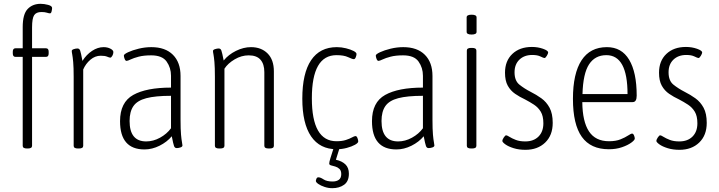

<svg xmlns="http://www.w3.org/2000/svg" viewBox="-20 -776 3766 1006"><path d="M121 2Q99 2 99 -12V-478H61Q47 -478 47 -496V-505Q47 -523 61 -523H99V-634Q99 -702 125 -729Q151 -756 193 -756Q211 -756 232 -750.5Q253 -745 253 -734Q253 -728 250.5 -717Q248 -706 242 -706Q236 -706 225.5 -709.5Q215 -713 197 -713Q170 -713 159 -696.5Q148 -680 148 -632V-523H221Q235 -523 235 -505V-496Q235 -478 221 -478H148V-12Q148 2 126 2Z M388 2Q366 2 366 -12V-373Q366 -424 363.5 -451Q361 -478 358.5 -490.5Q356 -503 356 -509Q356 -515 366.5 -518.5Q377 -522 386 -522Q396 -522 400 -511Q404 -500 412 -457Q433 -490 462.5 -509.5Q492 -529 523 -529Q543 -529 558.5 -521Q574 -513 574 -503Q574 -493 568.5 -483.5Q563 -474 558 -474Q553 -474 541.5 -479Q530 -484 508 -484Q478 -484 453.5 -463Q429 -442 416 -412V-12Q416 2 394 2Z M737 7Q609 7 609 -141Q609 -240 678 -278.5Q747 -317 876 -317V-379Q876 -421 853 -453.5Q830 -486 772 -486Q733 -486 706.5 -479Q680 -472 664.5 -464.5Q649 -457 643 -457Q637 -457 633 -467.5Q629 -478 629 -485Q629 -492 651.5 -502.5Q674 -513 707 -521Q740 -529 773 -529Q846 -529 886 -489Q926 -449 926 -378V-149Q926 -98 928.5 -70.5Q931 -43 933.5 -31Q936 -19 936 -14Q936 -7 925.5 -3.5Q915 0 906 0Q896 0 892 -10.5Q888 -21 880 -62Q855 -32 816 -12.5Q777 7 737 7ZM746 -35Q783 -35 818.5 -54.5Q854 -74 876 -104V-274Q794 -274 746.5 -261.5Q699 -249 679 -220Q659 -191 659 -142Q659 -35 746 -35Z M1128 2Q1106 2 1106 -12V-373Q1106 -424 1103.5 -451Q1101 -478 1098.5 -490.5Q1096 -503 1096 -509Q1096 -515 1106.5 -518.5Q1117 -522 1126 -522Q1136 -522 1140 -511Q1144 -500 1152 -459Q1177 -490 1216.5 -509.5Q1256 -529 1295 -529Q1349 -529 1382 -496Q1415 -463 1415 -402V-12Q1415 2 1393 2H1387Q1365 2 1365 -12V-398Q1365 -440 1345 -463Q1325 -486 1283 -486Q1245 -486 1209.5 -465Q1174 -444 1156 -416V-12Q1156 2 1134 2Z M1744 6Q1656 6 1610 -61.5Q1564 -129 1564 -259Q1564 -392 1610 -460.5Q1656 -529 1745 -529Q1769 -529 1793 -523Q1817 -517 1832.5 -509Q1848 -501 1848 -493Q1848 -486 1844 -476Q1840 -466 1834 -466Q1826 -466 1804 -476.5Q1782 -487 1743 -487Q1614 -487 1614 -261Q1614 -36 1743 -36Q1772 -36 1792 -42.5Q1812 -49 1824.5 -56Q1837 -63 1843 -63Q1849 -63 1853 -52.5Q1857 -42 1857 -35Q1857 -27 1840 -17.5Q1823 -8 1797 -1Q1771 6 1744 6ZM1721 210Q1701 210 1681 203.5Q1661 197 1648 188Q1635 179 1635 172Q1635 168 1638 160.5Q1641 153 1648 153Q1659 153 1675.5 164Q1692 175 1723 175Q1743 175 1755.5 166Q1768 157 1768 136Q1768 118 1758.5 109Q1749 100 1736.5 96.5Q1724 93 1714.5 90.5Q1705 88 1705 81Q1705 73 1711 53.5Q1717 34 1728 0H1759L1740 61Q1772 68 1790 85.5Q1808 103 1808 134Q1808 174 1783 192Q1758 210 1721 210Z M2057 7Q1929 7 1929 -141Q1929 -240 1998 -278.5Q2067 -317 2196 -317V-379Q2196 -421 2173 -453.5Q2150 -486 2092 -486Q2053 -486 2026.5 -479Q2000 -472 1984.5 -464.5Q1969 -457 1963 -457Q1957 -457 1953 -467.5Q1949 -478 1949 -485Q1949 -492 1971.5 -502.5Q1994 -513 2027 -521Q2060 -529 2093 -529Q2166 -529 2206 -489Q2246 -449 2246 -378V-149Q2246 -98 2248.5 -70.5Q2251 -43 2253.5 -31Q2256 -19 2256 -14Q2256 -7 2245.5 -3.5Q2235 0 2226 0Q2216 0 2212 -10.5Q2208 -21 2200 -62Q2175 -32 2136 -12.5Q2097 7 2057 7ZM2066 -35Q2103 -35 2138.5 -54.5Q2174 -74 2196 -104V-274Q2114 -274 2066.5 -261.5Q2019 -249 1999 -220Q1979 -191 1979 -142Q1979 -35 2066 -35Z M2448 2Q2426 2 2426 -12V-511Q2426 -525 2448 -525H2454Q2476 -525 2476 -511V-12Q2476 2 2454 2ZM2451 -595Q2425 -595 2425 -609V-685Q2425 -699 2451 -699Q2477 -699 2477 -685V-609Q2477 -595 2451 -595Z M2733 9Q2699 9 2671.5 0.5Q2644 -8 2628 -19.5Q2612 -31 2612 -38Q2612 -44 2619.5 -55.5Q2627 -67 2632 -67Q2637 -67 2649.5 -59Q2662 -51 2682.5 -43Q2703 -35 2732 -35Q2776 -35 2801.5 -60.5Q2827 -86 2827 -130Q2827 -168 2813.5 -190.5Q2800 -213 2778 -227.5Q2756 -242 2731 -255Q2703 -268 2679 -284.5Q2655 -301 2640.5 -327Q2626 -353 2626 -395Q2626 -457 2664.5 -493.5Q2703 -530 2767 -530Q2798 -530 2825 -520.5Q2852 -511 2852 -501Q2852 -495 2845 -483.5Q2838 -472 2833 -472Q2828 -472 2812 -480Q2796 -488 2769 -488Q2727 -488 2701.5 -463.5Q2676 -439 2676 -397Q2676 -353 2701.5 -332.5Q2727 -312 2760 -295Q2790 -280 2816.5 -261Q2843 -242 2859.5 -211.5Q2876 -181 2876 -132Q2876 -67 2836.5 -29Q2797 9 2733 9Z M3170 6Q3075 6 3028.5 -59Q2982 -124 2982 -258Q2982 -391 3027 -460Q3072 -529 3160 -529Q3237 -529 3276.5 -463Q3316 -397 3316 -275Q3316 -241 3295 -241H3031Q3032 -139 3066 -87.5Q3100 -36 3171 -36Q3207 -36 3231.5 -46Q3256 -56 3271 -66Q3286 -76 3292 -76Q3298 -76 3302 -66.5Q3306 -57 3306 -50Q3306 -42 3287.5 -28.5Q3269 -15 3238.5 -4.5Q3208 6 3170 6ZM3032 -283H3268Q3268 -487 3157 -487Q3098 -487 3066.5 -439Q3035 -391 3032 -283Z M3540 9Q3506 9 3478.5 0.5Q3451 -8 3435 -19.5Q3419 -31 3419 -38Q3419 -44 3426.5 -55.5Q3434 -67 3439 -67Q3444 -67 3456.5 -59Q3469 -51 3489.5 -43Q3510 -35 3539 -35Q3583 -35 3608.5 -60.5Q3634 -86 3634 -130Q3634 -168 3620.5 -190.5Q3607 -213 3585 -227.5Q3563 -242 3538 -255Q3510 -268 3486 -284.5Q3462 -301 3447.5 -327Q3433 -353 3433 -395Q3433 -457 3471.5 -493.5Q3510 -530 3574 -530Q3605 -530 3632 -520.5Q3659 -511 3659 -501Q3659 -495 3652 -483.5Q3645 -472 3640 -472Q3635 -472 3619 -480Q3603 -488 3576 -488Q3534 -488 3508.5 -463.5Q3483 -439 3483 -397Q3483 -353 3508.5 -332.5Q3534 -312 3567 -295Q3597 -280 3623.5 -261Q3650 -242 3666.5 -211.5Q3683 -181 3683 -132Q3683 -67 3643.5 -29Q3604 9 3540 9Z"/></svg>

Font: Asap Condensed ExtraLight
Style: Regular
Weight: 200
Width: 3
Designer: Pablo Cosgaya
Foundry: Omnibus-Type
Version: Version 3.001; ttfautohint (v1.8.4.7-5d5b)